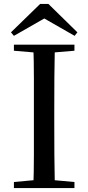

<svg xmlns="http://www.w3.org/2000/svg" viewBox="-20 -960 451 980"><path d="M227 -940 375 -795 361 -777 174 -884H238L51 -777L36 -795L185 -940ZM51 0V-31L193 -44H216L360 -31V0ZM150 0Q153 -84 153 -169Q153 -254 153 -339V-392Q153 -478 153 -562.5Q153 -647 150 -732H260Q258 -648 257.5 -563Q257 -478 257 -392V-340Q257 -254 257.5 -169.5Q258 -85 260 0ZM51 -701V-732H360V-701L216 -689H193Z"/></svg>

Font: Noto Serif TC ExtraLight Medium
Style: Regular
Weight: 500
Version: Version 2.002-H1;hotconv 1.1.0;makeotfexe 2.6.0